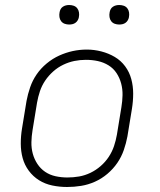

<svg xmlns="http://www.w3.org/2000/svg" viewBox="-20 -739 640 767"><path d="M248 8Q218 8 189 2Q160 -4 136 -19Q112 -34 95 -57Q78 -80 70.5 -107.5Q63 -135 63 -165.5Q63 -196 68 -226L86 -336Q91 -363 100.5 -390.5Q110 -418 126.5 -442Q143 -466 166.5 -485.5Q190 -505 216.5 -517Q243 -529 270.5 -535Q298 -541 327 -541Q356 -541 385 -533.5Q414 -526 438.5 -511.5Q463 -497 480 -474Q497 -451 504.5 -423Q512 -395 512 -365Q512 -335 507 -304L489 -194Q484 -167 474.5 -139.5Q465 -112 448.5 -88Q432 -64 409 -44.5Q386 -25 359 -13Q332 -1 304 3.5Q276 8 248 8ZM249 -30Q249 -30 249 -30Q249 -30 249 -30Q273 -30 296 -34Q319 -38 341 -48.5Q363 -59 382 -75.5Q401 -92 414.5 -112.5Q428 -133 435.5 -155.5Q443 -178 447 -201L465 -311Q469 -335 469.5 -359Q470 -383 464 -405.5Q458 -428 445.5 -447Q433 -466 413.5 -478Q394 -490 371 -495Q348 -500 323 -500Q300 -500 277.5 -495.5Q255 -491 233 -480.5Q211 -470 192.5 -453.5Q174 -437 160.5 -417Q147 -397 139.5 -374.5Q132 -352 128 -329L110 -219Q106 -195 105.5 -171Q105 -147 111 -125Q117 -103 129.5 -84Q142 -65 160.5 -52.5Q179 -40 202 -35Q225 -30 249 -30ZM456 -641Q447 -641 438.5 -644Q430 -647 424.5 -654Q419 -661 417.5 -670.5Q416 -680 418 -690Q419 -696 422 -702Q425 -708 431 -712Q437 -716 443.5 -717.5Q450 -719 456 -719Q466 -719 474.5 -716Q483 -713 488.5 -706Q494 -699 495.5 -689.5Q497 -680 495 -670Q494 -664 490.5 -658Q487 -652 481.5 -648Q476 -644 469.5 -642.5Q463 -641 456 -641ZM256 -641Q247 -641 238.5 -644Q230 -647 224.5 -654Q219 -661 217.5 -670.5Q216 -680 218 -690Q219 -696 222 -702Q225 -708 231 -712Q237 -716 243.5 -717.5Q250 -719 256 -719Q266 -719 274.5 -716Q283 -713 288.5 -706Q294 -699 295.5 -689.5Q297 -680 295 -670Q294 -664 290.5 -658Q287 -652 281.5 -648Q276 -644 269.5 -642.5Q263 -641 256 -641Z"/></svg>

Font: Iosevka Curly XLtExObl
Style: Regular
Weight: 200
Width: 7
Italic angle: -9°
Monospace: yes
Designer: Belleve Invis
Foundry: Belleve Invis
Version: Version 11.0.1; ttfautohint (v1.8.3)